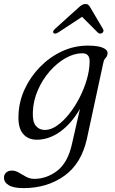

<svg xmlns="http://www.w3.org/2000/svg" viewBox="-60 -693 578 964"><path d="M376.5 3Q349 128.5 262.8 190Q176.5 251.5 58 251.5Q8 251.5 -16 237Q-40 222.5 -40 199Q-40 183 -29 173.2Q-18 163.5 0 163.5Q17.5 163.5 34.8 173.8Q52 184 71 194.5Q90 205 112 205Q174 205 226.8 164.8Q279.5 124.5 300.5 33.5L341.5 -146.5Q299 -73 242.5 -32.2Q186 8.5 125 8.5Q80 8.5 54.8 -22.2Q29.5 -53 33 -117.5Q35.5 -184 64.2 -246Q93 -308 141.2 -357.2Q189.5 -406.5 251 -435.2Q312.5 -464 381 -464Q432 -464 456.8 -453Q481.5 -442 480 -425.5Q479 -410.5 470.8 -402.8Q462.5 -395 459 -379ZM105 -133Q102.5 -82 119.8 -61.2Q137 -40.5 165.5 -40.5Q195 -40.5 226 -62Q257 -83.5 285.8 -119.2Q314.5 -155 337.8 -199.5Q361 -244 375 -291Q389 -338 390 -380.5Q392 -425.5 353.5 -425.5Q312 -425.5 269.2 -401.2Q226.5 -377 190 -335.5Q153.5 -294 130.5 -241.5Q107.5 -189 105 -133ZM452.5 -527Q441.5 -520.5 431 -529.5L352 -608.5L231.5 -529.5Q216 -520.5 209 -527Q202 -534.5 215.5 -547.5L334 -654.5Q343.5 -663.5 351.8 -668.2Q360 -673 369 -673Q378.5 -673 383.8 -668.2Q389 -663.5 394 -654.5L457 -547.5Q464 -534.5 452.5 -527Z"/></svg>

Font: Fraunces 9pt Soft Light
Style: Italic
Weight: 300
Italic angle: -16°
Version: Version 1.000;[0bf87f6ff]